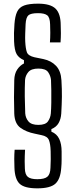

<svg xmlns="http://www.w3.org/2000/svg" viewBox="-20 -823 415 1050"><path d="M184 207Q114 207 87.5 182Q61 157 59 94Q58 71 58 46.5Q58 22 60 -4H117Q116 16 115.5 30Q115 44 115 59Q115 74 116 99Q117 132 132.5 144.5Q148 157 184 157Q223 157 239 143.5Q255 130 256 94Q257 69 257.5 48Q258 27 257 4Q256 -36 247.5 -57Q239 -78 207 -84L170 -92Q124 -101 92 -124Q60 -147 58 -202Q55 -289 58 -385Q59 -420 74 -442.5Q89 -465 111 -476V-494Q83 -506 71 -527Q59 -548 57 -597Q56 -620 56.5 -642.5Q57 -665 59 -691Q62 -734 73.5 -758.5Q85 -783 112 -793Q139 -803 188 -803Q256 -803 284 -775.5Q312 -748 312 -685Q313 -665 313 -641.5Q313 -618 311 -591H253Q255 -614 255 -644.5Q255 -675 254 -690Q253 -728 238 -739.5Q223 -751 188 -751Q148 -751 135 -739Q122 -727 120 -691Q119 -669 118 -641.5Q117 -614 118 -596Q120 -557 127 -537.5Q134 -518 168 -510L217 -500Q260 -491 286.5 -463Q313 -435 316 -384Q319 -334 318.5 -294Q318 -254 315 -202Q313 -172 300.5 -150Q288 -128 261 -117V-103Q291 -91 304 -63Q317 -35 317 6Q317 25 317 50Q317 75 315 94Q311 156 283 181.5Q255 207 184 207ZM190 -140Q229 -140 242.5 -159.5Q256 -179 258 -203Q260 -227 260.5 -261.5Q261 -296 260.5 -329.5Q260 -363 259 -385Q257 -408 243.5 -428Q230 -448 190 -448Q151 -448 135 -429Q119 -410 117 -386Q115 -343 115.5 -295Q116 -247 118 -203Q120 -177 136 -158.5Q152 -140 190 -140Z"/></svg>

Font: Big Shoulders Text Light
Style: Regular
Weight: 300
Designer: Patric King
Foundry: XO Type Co
Version: Version 1.000; ttfautohint (v1.8.2)